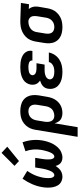

<svg xmlns="http://www.w3.org/2000/svg" viewBox="711 -1532 1026 2488"><g transform="rotate(-90 1224.0 -288.0)"><path d="M179 8Q206 8 233 -2.5Q260 -13 281 -34.5Q302 -56 317 -81Q324 -56 337.5 -35Q351 -14 374.5 -3Q398 8 424 8Q461 8 496 -7.5Q531 -23 557.5 -51.5Q584 -80 602 -113.5Q620 -147 631 -182Q642 -217 648 -253Q659 -320 652.5 -384.5Q646 -449 624 -509L508 -471Q526 -424 530.5 -372.5Q535 -321 526 -268Q524 -254 520.5 -240.5Q517 -227 513.5 -213Q510 -199 506 -185.5Q502 -172 496.5 -158.5Q491 -145 484 -132.5Q477 -120 465.5 -108.5Q454 -97 440 -97Q440 -97 440 -97Q440 -97 440 -97Q424 -97 415.5 -111Q407 -125 404.5 -140Q402 -155 402 -170.5Q402 -186 402.5 -202Q403 -218 405.5 -233.5Q408 -249 410 -265L423 -345H298L285 -265Q282 -249 279 -233Q276 -217 271.5 -201.5Q267 -186 261.5 -170Q256 -154 248.5 -139Q241 -124 228 -110.5Q215 -97 199 -97Q183 -97 174 -111Q165 -125 162.5 -140.5Q160 -156 160 -172.5Q160 -189 161.5 -205.5Q163 -222 165 -239Q172 -275 183.5 -311Q195 -347 213 -381.5Q231 -416 253 -448L152 -509Q111 -451 82.5 -386Q54 -321 43 -254Q37 -219 36.5 -183.5Q36 -148 42.5 -114.5Q49 -81 66 -52Q83 -23 113.5 -7.5Q144 8 179 8ZM381 -555 567 -707 487 -781 319 -613Z M695 205H820L870 -94Q877 -65 894.5 -40Q912 -15 941 -3.5Q970 8 1002 8Q1032 8 1063 0Q1094 -8 1121 -27Q1148 -46 1167.5 -72.5Q1187 -99 1197.5 -128.5Q1208 -158 1213 -188L1232 -298Q1238 -337 1235.5 -375Q1233 -413 1216 -445.5Q1199 -478 1170 -499.5Q1141 -521 1103.5 -529.5Q1066 -538 1028 -538Q995 -538 961.5 -532Q928 -526 897 -509Q866 -492 842 -465.5Q818 -439 804.5 -407Q791 -375 786 -342ZM968 -97Q944 -97 925 -108Q906 -119 897.5 -139.5Q889 -160 888.5 -183Q888 -206 892 -229L908 -325Q911 -346 920 -366.5Q929 -387 945.5 -403Q962 -419 983.5 -426Q1005 -433 1026 -433Q1048 -433 1068 -425Q1088 -417 1099 -399Q1110 -381 1111.5 -359.5Q1113 -338 1109 -315L1091 -205Q1087 -177 1070.5 -150Q1054 -123 1025.5 -110Q997 -97 968 -97Z M1540 8Q1580 8 1620 -0.5Q1660 -9 1696.5 -32.5Q1733 -56 1756.5 -92Q1780 -128 1788 -168H1664Q1659 -143 1637 -125.5Q1615 -108 1590 -102.5Q1565 -97 1540 -97Q1523 -97 1505.5 -99.5Q1488 -102 1472 -108.5Q1456 -115 1446.5 -130Q1437 -145 1440 -162Q1443 -177 1453.5 -189Q1464 -201 1478 -207.5Q1492 -214 1506.5 -217.5Q1521 -221 1535.5 -222Q1550 -223 1565 -223H1631L1649 -328H1582Q1566 -328 1550.5 -330.5Q1535 -333 1521.5 -339Q1508 -345 1499.5 -358Q1491 -371 1494 -387Q1497 -402 1510 -412.5Q1523 -423 1538.5 -426.5Q1554 -430 1569 -431.5Q1584 -433 1598 -433Q1613 -433 1627.5 -431.5Q1642 -430 1655 -425Q1668 -420 1677.5 -409Q1687 -398 1684 -383Q1684 -382 1683 -381H1807Q1808 -385 1809 -389Q1814 -420 1802.5 -448Q1791 -476 1768.5 -493.5Q1746 -511 1718 -521Q1690 -531 1660 -534.5Q1630 -538 1599 -538Q1571 -538 1543 -535Q1515 -532 1487.5 -523.5Q1460 -515 1434.5 -499Q1409 -483 1393 -457.5Q1377 -432 1372 -405Q1368 -380 1372 -356Q1376 -332 1390 -313.5Q1404 -295 1424 -282Q1405 -276 1387 -267.5Q1369 -259 1353.5 -245.5Q1338 -232 1329.5 -214Q1321 -196 1318 -178Q1312 -143 1321.5 -109.5Q1331 -76 1353.5 -52.5Q1376 -29 1406.5 -15.5Q1437 -2 1471 3Q1505 8 1540 8Z M2116 8Q2149 8 2182.5 2Q2216 -4 2247.5 -21Q2279 -38 2304 -64.5Q2329 -91 2342.5 -123Q2356 -155 2361 -188L2380 -298Q2384 -322 2383 -345.5Q2382 -369 2373.5 -390.5Q2365 -412 2351 -428L2413 -425L2430 -530L2194 -538H2193Q2158 -538 2123 -532.5Q2088 -527 2054.5 -511Q2021 -495 1993.5 -469Q1966 -443 1951 -409.5Q1936 -376 1930 -342L1912 -232Q1905 -193 1907.5 -155Q1910 -117 1927 -84.5Q1944 -52 1973.5 -30.5Q2003 -9 2040 -0.5Q2077 8 2116 8ZM2117 -97Q2096 -97 2075.5 -105Q2055 -113 2044 -131Q2033 -149 2031.5 -171Q2030 -193 2034 -215L2052 -325Q2055 -347 2066.5 -369Q2078 -391 2098.5 -405.5Q2119 -420 2142 -426.5Q2165 -433 2188 -433Q2215 -433 2235.5 -415.5Q2256 -398 2259 -370.5Q2262 -343 2257 -315L2239 -205Q2236 -184 2226.5 -163.5Q2217 -143 2199.5 -127Q2182 -111 2160.5 -104Q2139 -97 2118 -97Z"/></g></svg>

Font: Iosevka Sparkle Oblique
Style: Bold
Weight: 700
Italic angle: -9°
Designer: Belleve Invis
Foundry: Belleve Invis
Version: Version 4.5.0; ttfautohint (v1.8.3)